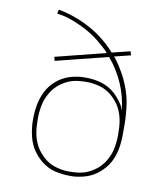

<svg xmlns="http://www.w3.org/2000/svg" viewBox="-83 -805 766 882"><g transform="rotate(10 300.0 -363.5)"><path d="M300 8Q283 8 266.5 6Q250 4 233 0Q216 -4 201 -11.5Q186 -19 172.5 -29Q159 -39 147.5 -51.5Q136 -64 126.5 -78Q117 -92 110.5 -107.5Q104 -123 100 -139.5Q96 -156 93.5 -175.5Q91 -195 91 -206V-221Q91 -238 92.5 -254.5Q94 -271 97 -287.5Q100 -304 105.5 -320Q111 -336 118.5 -351Q126 -366 136.5 -379Q147 -392 159.5 -403Q172 -414 186.5 -422.5Q201 -431 216.5 -436.5Q232 -442 251.5 -445.5Q271 -449 283 -449H297Q316 -449 334.5 -446.5Q353 -444 371 -438.5Q389 -433 405.5 -423.5Q422 -414 435.5 -401.5Q449 -389 462.5 -371.5Q476 -354 480 -342L485 -328Q482 -360 474 -391.5Q466 -423 453 -452.5Q440 -482 423 -509.5Q406 -537 385 -561L142 -500L137 -518L371 -577Q365 -585 358 -591.5Q351 -598 343.5 -604.5Q336 -611 328.5 -617.5Q321 -624 313.5 -630Q306 -636 298 -641.5Q290 -647 282 -652Q274 -657 265.5 -662Q257 -667 248.5 -671.5Q240 -676 231 -680Q222 -684 213 -688Q204 -692 192.5 -696.5Q181 -701 171.5 -704Q162 -707 154 -709Q146 -711 140 -712L116 -716L120 -735Q159 -728 196.5 -714.5Q234 -701 269 -682Q304 -663 335.5 -638Q367 -613 393 -583L478 -604L483 -586L407 -567Q416 -557 424 -546Q432 -535 439 -523.5Q446 -512 452.5 -500.5Q459 -489 465 -477Q471 -465 476 -452.5Q481 -440 485.5 -427.5Q490 -415 493.5 -402Q497 -389 499.5 -376Q502 -363 503.5 -349.5Q505 -336 506.5 -320Q508 -304 508.5 -291Q509 -278 509 -270V-221Q509 -204 507.5 -187Q506 -170 503 -153.5Q500 -137 494.5 -121Q489 -105 481 -90Q473 -75 462 -62Q451 -49 438.5 -38Q426 -27 411.5 -18.5Q397 -10 381 -4.5Q365 1 345.5 4.5Q326 8 315 8ZM287 -11H300Q315 -11 330.5 -12.5Q346 -14 361 -18Q376 -22 389.5 -29Q403 -36 415.5 -45Q428 -54 438.5 -65.5Q449 -77 457 -90Q465 -103 471 -117Q477 -131 480.5 -146Q484 -161 486 -179Q488 -197 488 -207V-220Q488 -235 487 -250.5Q486 -266 483.5 -281Q481 -296 476 -311Q471 -326 464 -339.5Q457 -353 447 -365Q437 -377 426 -387.5Q415 -398 401.5 -406Q388 -414 373.5 -419Q359 -424 341.5 -427Q324 -430 314 -430H300Q285 -430 269.5 -428.5Q254 -427 239 -423Q224 -419 210.5 -412Q197 -405 184.5 -396Q172 -387 161.5 -375.5Q151 -364 143 -351Q135 -338 129 -324Q123 -310 119.5 -295Q116 -280 114 -262Q112 -244 112 -234V-221Q112 -206 113 -190.5Q114 -175 116.5 -160Q119 -145 124 -130Q129 -115 136 -101.5Q143 -88 153 -76Q163 -64 174 -53.5Q185 -43 198.5 -35Q212 -27 226.5 -22Q241 -17 258.5 -14Q276 -11 287 -11Z"/></g></svg>

Font: Iosevka Aile Thin
Style: Regular
Weight: 100
Designer: Belleve Invis
Foundry: Belleve Invis
Version: Version 31.1.0; ttfautohint (v1.8.4)